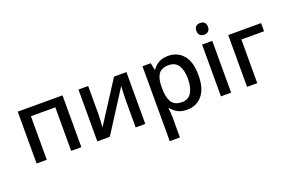

<svg xmlns="http://www.w3.org/2000/svg" viewBox="-114 -1191 2865 1877"><g transform="rotate(-20 1318.0 -252.0)"><path d="M83 -539.1V0H189V-453.1H442.9V0H548.8V-539.1Z M815.9 -539.1H714.8V0H844.7L1119.6 -429.2C1117.7 -402.3 1113.8 -323.2 1113.8 -287.1V0H1213.9V-539.1H1085L807.6 -108.9C812 -133.3 815.9 -215.3 815.9 -245.1Z M1649.9 -548.8C1607.9 -548.8 1574.2 -541 1548.3 -524.9C1522.5 -508.8 1502 -489.7 1486.8 -466.8H1481.9L1466.8 -539.1H1380.9V240.2H1486.8V20C1486.8 -5.4 1483.9 -42 1480 -65.9H1486.8C1502 -45.4 1522.5 -27.8 1548.3 -12.7C1574.2 2.4 1607.4 9.8 1648.9 9.8C1713.9 9.8 1766.1 -14.2 1806.2 -61.5C1845.7 -108.9 1865.7 -178.7 1865.7 -270C1865.7 -362.8 1846.2 -432.6 1806.6 -479C1767.1 -525.4 1714.8 -548.8 1649.9 -548.8ZM1625 -461.9C1670.4 -461.9 1703.6 -444.8 1725.1 -411.1C1746.1 -377 1756.8 -330.6 1756.8 -272C1756.8 -213.9 1746.1 -167 1725.1 -131.3C1703.6 -95.2 1670.9 -77.1 1627 -77.1C1573.7 -77.1 1537.1 -94.2 1517.1 -127.9C1497.1 -161.6 1486.8 -209 1486.8 -271V-287.1C1487.3 -345.7 1498 -389.6 1519 -418.5C1539.6 -447.3 1574.7 -461.9 1625 -461.9Z M2055.2 -744.1C2020 -744.1 1994.1 -726.6 1994.1 -683.1C1994.1 -640.1 2020 -622.1 2055.2 -622.1C2086.9 -622.1 2114.7 -640.1 2114.7 -683.1C2114.7 -726.6 2086.9 -744.1 2055.2 -744.1ZM2001 -539.1V0H2106.9V-539.1Z M2272.9 -539.1V0H2378.9V-454.1H2614.7V-539.1Z"/></g></svg>

Font: Noto Reveo Sans
Style: Regular
Weight: 500
Designer: Monotype Design Team
Foundry: Monotype Imaging Inc.
Version: Version 2.007